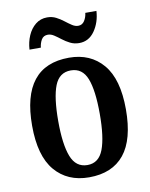

<svg xmlns="http://www.w3.org/2000/svg" viewBox="-85 -811 692 883"><g transform="rotate(-10 261.0 -369.0)"><path d="M260 10Q159 10 100.5 -59Q42 -128 42 -269Q42 -548 263 -548Q363 -548 421.5 -479Q480 -410 480 -269Q480 -128 424 -59Q368 10 260 10ZM262 -47Q315 -47 336.5 -103.5Q358 -160 358 -269Q358 -379 336.5 -434Q315 -489 261 -489Q207 -489 185.5 -434Q164 -379 164 -269Q164 -160 186 -103.5Q208 -47 262 -47ZM322 -606Q299 -606 280 -615.5Q261 -625 245 -637.5Q229 -650 214.5 -659.5Q200 -669 186 -669Q165 -669 155.5 -652.5Q146 -636 144 -616H91Q93 -651 106 -681Q119 -711 142 -729.5Q165 -748 196 -748Q219 -748 237.5 -738.5Q256 -729 272 -716.5Q288 -704 302.5 -694.5Q317 -685 331 -685Q350 -685 360.5 -701.5Q371 -718 373 -738H425Q422 -685 394.5 -645.5Q367 -606 322 -606Z"/></g></svg>

Font: Noto Serif Lao Condensed SemiBold
Style: Regular
Weight: 600
Width: 3
Designer: Monotype Design Team
Foundry: Monotype Imaging Inc.
Version: Version 2.003; ttfautohint (v1.8.4.7-5d5b)